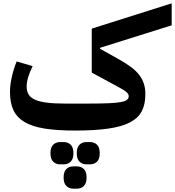

<svg xmlns="http://www.w3.org/2000/svg" viewBox="-20 -772 1051 1153"><path d="M431 12Q322 12 247.5 0Q173 -12 127 -39.5Q81 -67 60.5 -111Q40 -155 40 -220Q40 -260 50.5 -308Q61 -356 80 -403L176 -375Q159 -341 149.5 -309.5Q140 -278 140 -253Q140 -224 152 -204.5Q164 -185 191 -173Q218 -161 262 -155.5Q306 -150 371 -150H511Q584 -150 631 -152Q678 -154 705 -159Q732 -164 742.5 -172.5Q753 -181 753 -195Q753 -206 741 -217.5Q729 -229 692 -249L531 -336V-600L1011 -752V-620L581 -485V-479L692 -417Q737 -392 768 -368.5Q799 -345 817.5 -320Q836 -295 844.5 -267.5Q853 -240 853 -206Q853 -145 831 -103.5Q809 -62 759.5 -36.5Q710 -11 629 0.5Q548 12 431 12ZM500 215Q474 215 457.5 199Q441 183 441 148Q441 113 457.5 97Q474 81 500 81H520Q546 81 562.5 97Q579 113 579 148Q579 183 562.5 199Q546 215 520 215ZM421 361Q395 361 378.5 345Q362 329 362 294Q362 259 378.5 243Q395 227 421 227H441Q467 227 483.5 243Q500 259 500 294Q500 329 483.5 345Q467 361 441 361ZM342 215Q316 215 299.5 199Q283 183 283 148Q283 113 299.5 97Q316 81 342 81H362Q388 81 404.5 97Q421 113 421 148Q421 183 404.5 199Q388 215 362 215Z"/></svg>

Font: IBM Plex Arabic
Style: Bold
Weight: 700
Designer: Mike Abbink, Paul van der Laan, Pieter van Rosmalen, Wael Morcos, Khajak Apelian
Foundry: Bold Monday
Version: Version 1.0